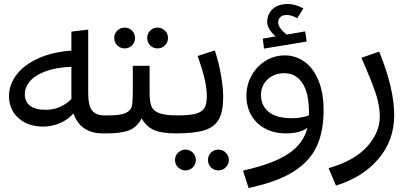

<svg xmlns="http://www.w3.org/2000/svg" viewBox="-20 -667 2046 960"><path d="M533 -44 513 0H494Q383 0 347 -100Q321 -69 280 -51.5Q239 -34 196 -34Q120 -34 72.5 -76.5Q25 -119 25 -187Q25 -243 62 -292.5Q99 -342 170 -374.5Q241 -407 337 -414V-509L421 -519V-202Q421 -138 441 -114Q461 -90 502 -90H521ZM337 -172V-333Q259 -330 206.5 -310Q154 -290 129 -260Q104 -230 104 -196Q104 -159 130 -138.5Q156 -118 210 -118Q248 -118 281 -133Q314 -148 337 -172Z M879 -45 859 0Q791 0 752 -16Q713 -32 688 -75Q665 -31 625.5 -15.5Q586 0 513 0L493 -45L522 -90Q583 -90 608.5 -102Q634 -114 639 -135Q644 -156 644 -205V-338H728V-205Q728 -159 737 -136Q746 -113 775.5 -101.5Q805 -90 867 -90ZM551 -477Q551 -499 566.5 -514Q582 -529 603 -529Q625 -529 640 -514Q655 -499 655 -477Q655 -455 640 -440Q625 -425 603 -425Q582 -425 566.5 -440Q551 -455 551 -477ZM716 -477Q716 -499 731 -514Q746 -529 768 -529Q789 -529 804.5 -514Q820 -499 820 -477Q820 -455 804.5 -440Q789 -425 768 -425Q746 -425 731 -440Q716 -455 716 -477Z M1014 -187Q1014 -225 1003 -272.5Q992 -320 968 -387L1054 -415Q1074 -355 1085 -291Q1096 -227 1096 -182Q1096 -110 1074.5 -71Q1053 -32 1003 -16Q953 0 859 0L839 -45L867 -90Q929 -90 960.5 -99Q992 -108 1003 -128Q1014 -148 1014 -187ZM855 133Q855 111 870.5 96Q886 81 907 81Q929 81 944 96Q959 111 959 133Q959 155 944 170Q929 185 907 185Q886 185 870.5 170Q855 155 855 133ZM1020 133Q1020 111 1035 96Q1050 81 1072 81Q1093 81 1108.5 96Q1124 111 1124 133Q1124 155 1108.5 170Q1093 185 1072 185Q1050 185 1035 170Q1020 155 1020 133Z M1598 -117Q1598 -9 1563 66Q1528 141 1446 192Q1364 243 1223 273L1195 186Q1348 152 1423 101Q1498 50 1517 -28Q1479 0 1411 0Q1350 0 1305 -24.5Q1260 -49 1236 -91.5Q1212 -134 1212 -188Q1212 -242 1237.5 -288.5Q1263 -335 1307 -362.5Q1351 -390 1404 -390Q1459 -390 1503.5 -357.5Q1548 -325 1573 -263Q1598 -201 1598 -117ZM1525 -90V-103Q1525 -202 1492 -251.5Q1459 -301 1402 -301Q1351 -301 1318 -270Q1285 -239 1285 -192Q1285 -139 1323.5 -107.5Q1362 -76 1439 -76Q1486 -76 1525 -90ZM1513 -459 1300 -424 1294 -474 1358 -485Q1338 -503 1327 -521.5Q1316 -540 1316 -557Q1316 -596 1343 -621.5Q1370 -647 1421 -647Q1455 -647 1497 -625L1466 -576Q1438 -592 1414 -592Q1391 -592 1381 -581Q1371 -570 1371 -555Q1371 -528 1413 -494L1506 -510Z M1623 174Q1753 136 1816 65.5Q1879 -5 1879 -84Q1879 -137 1860 -196Q1841 -255 1787 -378L1876 -409Q1951 -224 1951 -91Q1951 34 1873 126.5Q1795 219 1660 261Z"/></svg>

Font: Fira GO
Style: Regular
Weight: 400
Designer: Carrois Corporate
Foundry: Carrois Corporate GbR
Version: Version 0.300